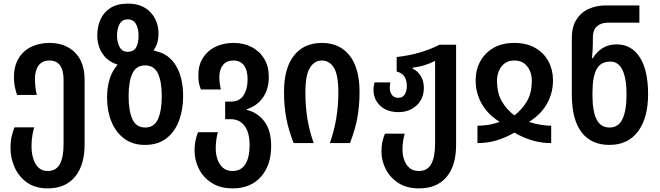

<svg xmlns="http://www.w3.org/2000/svg" viewBox="-20 -790 3641 1060"><path d="M244 250Q176 250 130.5 218.5Q85 187 61.5 135.5Q38 84 38 26Q38 -9 44.5 -37.5Q51 -66 60 -87H169Q164 -71 159 -44.5Q154 -18 154 17Q154 53 163 84Q172 115 191.5 134.5Q211 154 243 154Q290 154 310.5 116Q331 78 331 6V-348Q331 -456 253 -456Q214 -456 193.5 -429Q173 -402 173 -355Q173 -310 183 -266H74Q66 -291 61.5 -312.5Q57 -334 57 -363Q57 -425 82.5 -467.5Q108 -510 152.5 -531.5Q197 -553 253 -553Q340 -553 393.5 -500.5Q447 -448 447 -349V8Q447 122 394 186Q341 250 244 250Z M780 10Q712 10 665.5 -25Q619 -60 595 -119Q571 -178 571 -250Q571 -305 584.5 -351Q598 -397 628 -431V-434Q575 -450 546 -493.5Q517 -537 517 -594Q517 -643 535 -683Q553 -723 590.5 -746.5Q628 -770 686 -770Q766 -770 810.5 -722.5Q855 -675 855 -605Q855 -549 829 -514V-511Q835 -510 843 -507Q914 -491 952.5 -425.5Q991 -360 991 -259Q991 -184 968 -123Q945 -62 898.5 -26Q852 10 780 10ZM685 -504Q718 -504 731.5 -528Q745 -552 745 -594Q745 -631 731 -657Q717 -683 685 -683Q654 -683 640 -657Q626 -631 626 -594Q626 -558 640 -531Q654 -504 685 -504ZM782 -86Q831 -86 852 -132Q873 -178 873 -259Q873 -340 852 -384.5Q831 -429 781 -429Q732 -429 711 -384.5Q690 -340 690 -259Q690 -178 711 -132Q732 -86 782 -86Z M1265 250Q1196 250 1149 220Q1102 190 1078 142Q1054 94 1054 40Q1054 11 1059.5 -14.5Q1065 -40 1073 -60H1183Q1178 -44 1174.5 -20.5Q1171 3 1171 30Q1171 60 1180 88Q1189 116 1209.5 135Q1230 154 1264 154Q1311 154 1334.5 116.5Q1358 79 1358 11Q1358 -59 1330 -95.5Q1302 -132 1254 -132H1223V-229H1255Q1302 -229 1324.5 -263.5Q1347 -298 1347 -351Q1347 -402 1327 -429Q1307 -456 1269 -456Q1230 -456 1210.5 -430.5Q1191 -405 1191 -365Q1191 -345 1193 -330Q1195 -315 1199 -296H1089Q1081 -317 1078 -333.5Q1075 -350 1075 -375Q1075 -430 1100 -470Q1125 -510 1169 -531.5Q1213 -553 1270 -553Q1326 -553 1370 -530Q1414 -507 1439 -465Q1464 -423 1464 -366Q1464 -298 1432 -252Q1400 -206 1343 -187V-183Q1400 -170 1438.5 -121Q1477 -72 1477 17Q1477 123 1420 186.5Q1363 250 1265 250Z M1601 0Q1573 -72 1560.5 -137.5Q1548 -203 1548 -283Q1548 -414 1603 -483.5Q1658 -553 1757 -553Q1855 -553 1910 -483.5Q1965 -414 1965 -283Q1965 -204 1952.5 -137.5Q1940 -71 1912 0H1801Q1824 -64 1836 -134Q1848 -204 1848 -281Q1848 -376 1823.5 -416Q1799 -456 1757 -456Q1716 -456 1691 -416Q1666 -376 1666 -280Q1666 -202 1677.5 -132.5Q1689 -63 1712 0Z M2293 250Q2225 250 2179 220Q2133 190 2109.5 143.5Q2086 97 2086 46Q2086 15 2091 -7Q2096 -29 2105 -52H2214Q2209 -33 2205.5 -11.5Q2202 10 2202 37Q2202 65 2211 91.5Q2220 118 2239.5 136Q2259 154 2292 154Q2340 154 2361 115Q2382 76 2382 5V-454Q2356 -440 2323.5 -430Q2291 -420 2257 -416V-412Q2285 -399 2302.5 -371Q2320 -343 2320 -305Q2320 -245 2280 -208Q2240 -171 2180 -171Q2117 -171 2079.5 -206Q2042 -241 2042 -294Q2042 -316 2048 -335H2135Q2134 -328 2133 -321Q2132 -314 2132 -307Q2132 -281 2144 -265.5Q2156 -250 2179 -250Q2203 -250 2214.5 -268.5Q2226 -287 2226 -315Q2226 -382 2170 -395V-475Q2306 -491 2406 -543H2498V11Q2498 125 2445 187.5Q2392 250 2293 250Z M2616 0V-96Q2642 -96 2671.5 -100Q2701 -104 2736 -116V-119Q2672 -159 2639 -218Q2606 -277 2606 -347Q2606 -404 2631 -450.5Q2656 -497 2703.5 -525Q2751 -553 2820 -553Q2888 -553 2936 -525Q2984 -497 3008.5 -450.5Q3033 -404 3033 -347Q3033 -277 3000 -218Q2967 -159 2903 -119V-116Q2938 -105 2967.5 -100.5Q2997 -96 3023 -96V0Q2967 0 2916 -15.5Q2865 -31 2820 -58Q2774 -31 2723.5 -15.5Q2673 0 2616 0ZM2820 -153Q2862 -185 2889 -230.5Q2916 -276 2916 -344Q2916 -392 2890.5 -424Q2865 -456 2820 -456Q2775 -456 2749.5 -424Q2724 -392 2724 -344Q2724 -276 2750.5 -230.5Q2777 -185 2820 -153Z M3344 10Q3244 10 3190.5 -60Q3137 -130 3137 -269V-580Q3137 -642 3162.5 -682Q3188 -722 3230.5 -741Q3273 -760 3324 -760H3510V-665H3338Q3299 -665 3276 -645Q3253 -625 3253 -582V-549Q3253 -517 3248 -469H3253Q3275 -505 3307.5 -525Q3340 -545 3384 -545Q3466 -545 3512 -474Q3558 -403 3558 -270Q3558 -139 3502.5 -64.5Q3447 10 3344 10ZM3345 -86Q3395 -86 3417 -133.5Q3439 -181 3439 -269Q3439 -355 3417 -402.5Q3395 -450 3350 -450Q3296 -450 3273.5 -407.5Q3251 -365 3251 -281V-260Q3251 -176 3273.5 -131Q3296 -86 3345 -86Z"/></svg>

Font: Noto Sans Georgian Condensed SemiBold
Style: Regular
Weight: 600
Width: 3
Designer: Monotype Design Team, Akaki Razmadze
Foundry: Google LLC
Version: Version 2.005; ttfautohint (v1.8.4.7-5d5b)